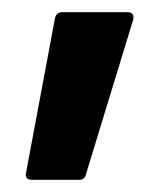

<svg xmlns="http://www.w3.org/2000/svg" viewBox="-20 -155 276 315"><path d="M32 140Q20 140 23 127L70 -124Q72 -135 82 -135H189Q202 -135 198 -121L121 131Q119 140 110 140Z"/></svg>

Font: Sofia Sans Condensed
Style: Bold
Weight: 700
Designer: Botio Nikoltchev, Ani Petrova
Foundry: lettersoup
Version: Version 4.101; ttfautohint (v1.8.4.7-5d5b)